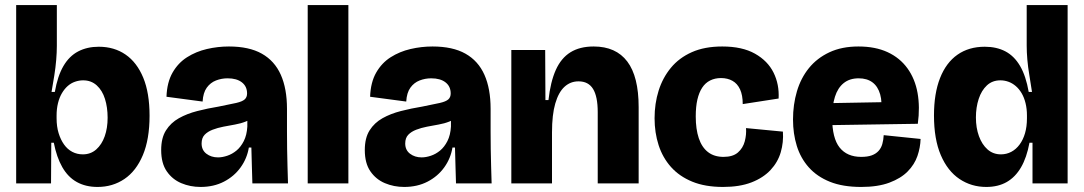

<svg xmlns="http://www.w3.org/2000/svg" viewBox="-20 -726 4289 760"><path d="M366 14Q319 14 284 -5.5Q249 -25 226.5 -64.5Q204 -104 193 -161H183L182 0H44V-207V-706H205V-545Q205 -519 202.5 -489Q200 -459 195 -427.5Q190 -396 184 -362H197Q208 -425 231 -464.5Q254 -504 289.5 -522.5Q325 -541 371 -541Q432 -541 477 -510Q522 -479 547 -418.5Q572 -358 572 -268Q572 -175 545.5 -112Q519 -49 472.5 -17.5Q426 14 366 14ZM308 -115Q339 -115 361 -134.5Q383 -154 394.5 -186.5Q406 -219 406 -260Q406 -301 395.5 -334.5Q385 -368 363 -388Q341 -408 309 -408Q293 -408 277 -402.5Q261 -397 248 -385.5Q235 -374 225 -357Q215 -340 209.5 -317.5Q204 -295 204 -269V-258Q204 -225 212 -199Q220 -173 233.5 -154Q247 -135 266 -125Q285 -115 308 -115Z M774 14Q733 14 697.5 -1Q662 -16 640 -48Q618 -80 618 -132Q618 -180 637 -210Q656 -240 688 -258Q720 -276 761 -286.5Q802 -297 845 -304Q891 -313 915 -318.5Q939 -324 948.5 -332.5Q958 -341 958 -356Q958 -384 937.5 -400Q917 -416 881 -416Q857 -416 835 -407.5Q813 -399 798.5 -379Q784 -359 782 -324L639 -343Q641 -400 663 -438.5Q685 -477 720.5 -499.5Q756 -522 799 -532Q842 -542 886 -542Q966 -542 1016.5 -513.5Q1067 -485 1091.5 -430Q1116 -375 1116 -295V-205Q1116 -171 1116.5 -136.5Q1117 -102 1118 -68Q1119 -34 1120 0H979Q978 -32 977 -67.5Q976 -103 975 -142H965Q958 -99 932.5 -63.5Q907 -28 866.5 -7Q826 14 774 14ZM843 -103Q860 -103 879.5 -109.5Q899 -116 916 -130Q933 -144 945 -167.5Q957 -191 959 -225V-265H984Q973 -253 953 -245Q933 -237 910 -233Q887 -229 864 -224.5Q841 -220 821.5 -212.5Q802 -205 790 -192.5Q778 -180 778 -158Q778 -132 797 -117.5Q816 -103 843 -103Z M1198 0V-706H1359V0Z M1580 14Q1539 14 1503.5 -1Q1468 -16 1446 -48Q1424 -80 1424 -132Q1424 -180 1443 -210Q1462 -240 1494 -258Q1526 -276 1567 -286.5Q1608 -297 1651 -304Q1697 -313 1721 -318.5Q1745 -324 1754.5 -332.5Q1764 -341 1764 -356Q1764 -384 1743.5 -400Q1723 -416 1687 -416Q1663 -416 1641 -407.5Q1619 -399 1604.5 -379Q1590 -359 1588 -324L1445 -343Q1447 -400 1469 -438.5Q1491 -477 1526.5 -499.5Q1562 -522 1605 -532Q1648 -542 1692 -542Q1772 -542 1822.5 -513.5Q1873 -485 1897.5 -430Q1922 -375 1922 -295V-205Q1922 -171 1922.5 -136.5Q1923 -102 1924 -68Q1925 -34 1926 0H1785Q1784 -32 1783 -67.5Q1782 -103 1781 -142H1771Q1764 -99 1738.5 -63.5Q1713 -28 1672.5 -7Q1632 14 1580 14ZM1649 -103Q1666 -103 1685.5 -109.5Q1705 -116 1722 -130Q1739 -144 1751 -167.5Q1763 -191 1765 -225V-265H1790Q1779 -253 1759 -245Q1739 -237 1716 -233Q1693 -229 1670 -224.5Q1647 -220 1627.5 -212.5Q1608 -205 1596 -192.5Q1584 -180 1584 -158Q1584 -132 1603 -117.5Q1622 -103 1649 -103Z M2004 0V-304V-528H2138L2139 -330H2151Q2159 -402 2180 -449Q2201 -496 2238 -519Q2275 -542 2330 -542Q2418 -542 2463 -482.5Q2508 -423 2508 -302V0H2346V-282Q2346 -344 2327.5 -374Q2309 -404 2270 -404Q2238 -404 2214.5 -382.5Q2191 -361 2178 -316.5Q2165 -272 2165 -202V0Z M2842 14Q2771 14 2720 -7Q2669 -28 2636 -65Q2603 -102 2587 -151.5Q2571 -201 2571 -258Q2571 -316 2587 -367Q2603 -418 2635.5 -457.5Q2668 -497 2718.5 -519.5Q2769 -542 2839 -542Q2918 -542 2968.5 -513.5Q3019 -485 3042 -438.5Q3065 -392 3062 -336L2920 -314Q2920 -349 2909.5 -372Q2899 -395 2879.5 -406Q2860 -417 2834 -417Q2810 -417 2791 -407.5Q2772 -398 2759.5 -379Q2747 -360 2740.5 -332Q2734 -304 2734 -265Q2734 -215 2746 -179Q2758 -143 2782.5 -124Q2807 -105 2844 -105Q2881 -105 2901 -122.5Q2921 -140 2928 -166.5Q2935 -193 2933 -219L3079 -205Q3082 -163 3070.5 -123.5Q3059 -84 3030 -53Q3001 -22 2954.5 -4Q2908 14 2842 14Z M3389 14Q3316 14 3265 -6.5Q3214 -27 3181.5 -63.5Q3149 -100 3134 -148.5Q3119 -197 3119 -253Q3119 -312 3134.5 -364.5Q3150 -417 3182 -456.5Q3214 -496 3263 -519Q3312 -542 3378 -542Q3445 -542 3493.5 -519.5Q3542 -497 3572 -455.5Q3602 -414 3612 -358Q3622 -302 3613 -236L3221 -230V-317L3499 -322L3467 -274Q3473 -321 3464 -352.5Q3455 -384 3433.5 -400Q3412 -416 3379 -416Q3343 -416 3319.5 -397Q3296 -378 3285 -343Q3274 -308 3274 -260Q3274 -179 3303.5 -142Q3333 -105 3389 -105Q3414 -105 3430.5 -111Q3447 -117 3457.5 -128.5Q3468 -140 3472.5 -156Q3477 -172 3478 -191L3624 -176Q3623 -142 3611.5 -108.5Q3600 -75 3573 -47.5Q3546 -20 3500.5 -3Q3455 14 3389 14Z M3884 14Q3825 14 3778 -17.5Q3731 -49 3704 -112Q3677 -175 3677 -269Q3677 -356 3701 -417Q3725 -478 3770 -509.5Q3815 -541 3878 -541Q3925 -541 3960 -522.5Q3995 -504 4018 -464.5Q4041 -425 4052 -362H4065Q4060 -396 4054.5 -428.5Q4049 -461 4046.5 -490.5Q4044 -520 4044 -545V-706H4206V-207V0H4067V-161H4055Q4044 -102 4021.5 -63.5Q3999 -25 3965 -5.5Q3931 14 3884 14ZM3942 -115Q3964 -115 3983 -125Q4002 -135 4016 -154Q4030 -173 4037.5 -199Q4045 -225 4045 -258V-269Q4045 -295 4039.5 -317.5Q4034 -340 4024 -357Q4014 -374 4000.5 -385.5Q3987 -397 3971.5 -402.5Q3956 -408 3940 -408Q3908 -408 3886.5 -388Q3865 -368 3854 -334.5Q3843 -301 3843 -261Q3843 -220 3855 -187Q3867 -154 3889 -134.5Q3911 -115 3942 -115Z"/></svg>

Font: Bricolage Grotesque 72pt ExtraBold
Style: Regular
Weight: 800
Designer: Mathieu Triay
Foundry: Atelier Triay
Version: Version 1.001;gftools[0.9.33.dev8+g029e19f]